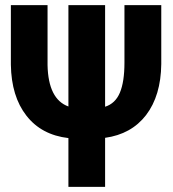

<svg xmlns="http://www.w3.org/2000/svg" viewBox="-20 -731 676 751"><path d="M391.1 -313.5Q431.2 -326.2 449 -368.7Q466.8 -411.1 466.8 -485.8V-710.9H610.8V-480.5Q609.4 -356.9 551.3 -280.8Q493.7 -206.1 391.1 -191.9V0H247.6V-190.9Q142.1 -203.1 83.3 -278.6Q24.4 -354 22.5 -478V-710.9H166V-476.1Q168.9 -342.8 247.6 -314.5V-710.9H391.1Z"/></svg>

Font: MAUL Condensed Bold
Style: Condensed Bold
Weight: 700
Designer: MAUL
Version: Version 1.0; 2020; ttfautohint (v1.8.3)